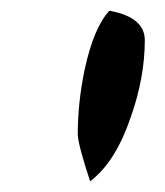

<svg xmlns="http://www.w3.org/2000/svg" viewBox="-20 -840 307 358"><path d="M125 -590Q125 -649 138 -711Q155 -789 184 -820Q250 -808 250 -765Q250 -696 224 -622Q195 -537 148 -502Q125 -572 125 -590Z"/></svg>

Font: Wortlaut AH
Style: SemiBold
Weight: 600
Designer: Andreas Höfeld
Foundry: Fontgrube AH
Version: Version 2.59